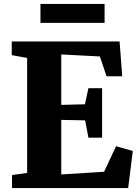

<svg xmlns="http://www.w3.org/2000/svg" viewBox="-20 -953 704 973"><path d="M117.5 -76.5V-659.5L39.5 -673.5V-743H586L599.5 -566.5H520L486 -667L290.5 -677V-421.5L410.5 -424.5L428 -506H497.5V-255.5H428L411.5 -343L290.5 -345.5V-69L507.5 -82.5L568 -212L653 -188L629.5 0H41V-66ZM510 -933V-837H185V-933Z"/></svg>

Font: Merriweather Black
Style: Regular
Weight: 900
Designer: Eben Sorkin
Foundry: Eben Sorkin
Version: Version 2.200;gftools[0.9.31]